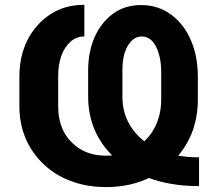

<svg xmlns="http://www.w3.org/2000/svg" viewBox="-20 -758 896 788"><path d="M796.9 -112.3Q796.9 -83 796.9 5.9Q695.3 5.9 611.3 -20.5Q527.3 -47.9 466.8 -96.7Q406.2 -145.5 374 -212.9Q341.8 -280.3 341.8 -360.4Q341.8 -396.5 341.8 -468.8Q341.8 -544.9 368.2 -605.5Q395.5 -666 444.3 -702.1Q493.2 -737.3 558.6 -737.3Q627.9 -737.3 680.7 -699.2Q733.4 -661.1 762.7 -594.7Q792 -528.3 792 -441.4Q792 -411.1 792 -349.6Q792 -273.4 765.6 -208Q738.3 -142.6 687.5 -93.8Q637.7 -44.9 568.4 -17.6Q499 9.8 415 9.8Q335 9.8 269.5 -15.6Q204.1 -40 157.2 -85.9Q110.4 -130.9 85 -190.4Q59.6 -251 59.6 -321.3Q59.6 -362.3 59.6 -444.3Q59.6 -527.3 92.8 -593.8Q127 -660.2 186.5 -699.2Q246.1 -738.3 326.2 -738.3Q326.2 -694.3 326.2 -608.4Q293.9 -608.4 269.5 -586.9Q245.1 -565.4 231.4 -528.3Q218.8 -491.2 218.8 -445.3Q218.8 -404.3 218.8 -321.3Q218.8 -262.7 242.2 -216.8Q266.6 -171.9 310.5 -145.5Q354.5 -119.1 415 -119.1Q483.4 -119.1 534.2 -149.4Q585 -179.7 613.3 -231.4Q641.6 -284.2 641.6 -349.6Q641.6 -386.7 641.6 -460.9Q641.6 -507.8 630.9 -540Q621.1 -573.2 603.5 -590.8Q585.9 -608.4 561.5 -608.4Q538.1 -608.4 520.5 -590.8Q502.9 -574.2 492.2 -543Q482.4 -512.7 482.4 -469.7Q482.4 -433.6 482.4 -360.4Q482.4 -290 519.5 -234.4Q557.6 -177.7 627.9 -144.5Q698.2 -112.3 796.9 -112.3Z"/></svg>

Font: DeepSea
Style: Bold
Weight: 700
Designer: Stem
Version: Version 3.019;git-0a5106e0b